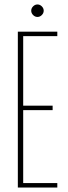

<svg xmlns="http://www.w3.org/2000/svg" viewBox="-20 -841 307 861"><path d="M237 -699V-679H84V-367H216V-347H84V-20H237V0H60V-699ZM120 -793Q120 -804 128.5 -812.5Q137 -821 148 -821Q159 -821 167.5 -812.5Q176 -804 176 -793Q176 -782 167.5 -773.5Q159 -765 148 -765Q137 -765 128.5 -773.5Q120 -782 120 -793Z"/></svg>

Font: Moniqa Thin Paragraph
Style: Regular
Weight: 100
Designer: Rajesh Rajput
Foundry: Rajesh Rajput
Version: Version 1.000